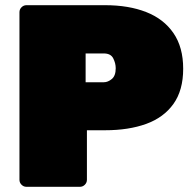

<svg xmlns="http://www.w3.org/2000/svg" viewBox="-20 -720 745 740"><path d="M82 0Q71 0 63 -8Q55 -16 55 -27V-673Q55 -684 63 -692Q71 -700 82 -700H385Q476 -700 543.5 -673.5Q611 -647 648.5 -592.5Q686 -538 686 -455Q686 -372 648.5 -319.5Q611 -267 543.5 -242.5Q476 -218 385 -218H315V-27Q315 -16 307 -8Q299 0 288 0ZM310 -403H380Q396 -403 411 -415.5Q426 -428 426 -457Q426 -476 416.5 -495Q407 -514 380 -514H310Z"/></svg>

Font: Rubik Black
Style: Regular
Weight: 900
Designer: Hubert and Fischer
Foundry: Hubert and Fischer
Version: Version 2.300;gftools[0.9.30]